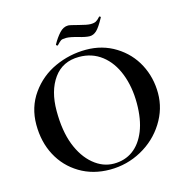

<svg xmlns="http://www.w3.org/2000/svg" viewBox="-115 -898 996 1020"><g transform="rotate(-15 383.0 -388.0)"><path d="M360.8 -608.9Q270 -608.9 220.9 -540.5Q171.9 -472.2 171.9 -362.1Q171.9 -252 201.4 -175.5Q231 -99.1 282.5 -56.2Q334 -13.2 394.5 -13.2Q455.1 -13.2 499.5 -45.7Q543.9 -78.1 569.1 -140.6Q594.2 -203.1 594.2 -292.5Q594.2 -381.8 566.2 -454.3Q538.1 -526.9 485.1 -567.9Q432.1 -608.9 360.8 -608.9ZM88.4 -149.7Q48.8 -224.1 48.8 -319.6Q48.8 -415 100.8 -488.5Q152.8 -562 234.4 -599.1Q315.9 -636.2 406 -636.2Q496.1 -636.2 568.1 -591.6Q640.1 -546.9 678.5 -473.9Q716.8 -400.9 716.8 -314.5Q716.8 -228 668.9 -152.1Q621.1 -76.2 540.5 -32Q460 12.2 366.5 12.2Q272.9 12.2 200.4 -31.5Q127.9 -75.2 88.4 -149.7ZM521 -788.1Q523.9 -788.1 526.4 -785.6Q528.8 -783.2 526.9 -780.8Q501 -732.9 483.4 -716.6Q465.8 -700.2 445.3 -700.2Q424.8 -700.2 383.5 -712.2Q342.3 -724.1 321 -724.1Q299.8 -724.1 292 -719Q284.2 -713.9 268.1 -696.8H267.1Q264.2 -696.8 261.5 -699.5Q258.8 -702.1 259.8 -704.1Q278.8 -738.3 300.3 -761.7Q321.8 -785.2 348.1 -785.2Q357.9 -785.2 402.6 -773.2Q447.3 -761.2 466.6 -761.2Q485.8 -761.2 496.3 -767.1Q506.8 -772.9 520 -788.1Z"/></g></svg>

Font: Cormorant-Bold
Style: Bold
Weight: 700
Designer: Christian Thalmann (Catharsis Fonts)
Version: Version 3.000